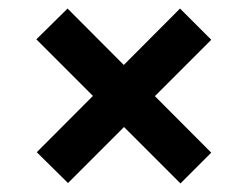

<svg xmlns="http://www.w3.org/2000/svg" viewBox="-20 -455 580 449"><path d="M402 -26 65 -363 138 -435 474 -98ZM139 -27 66 -99 401 -435 474 -362Z"/></svg>

Font: Ysabeau Office ExtraBold
Style: Italic
Weight: 800
Italic angle: -12°
Designer: Christian Thalmann (Catharsis Fonts)
Version: Version 2.001;gftools[0.9.30]; featfreeze: tnum,lnum,ss02